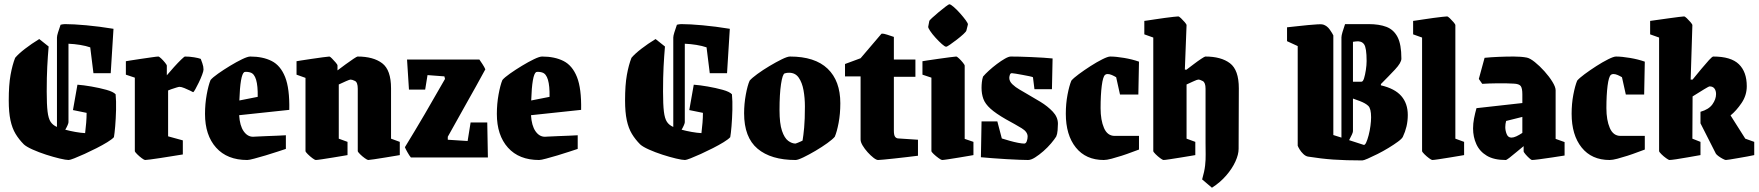

<svg xmlns="http://www.w3.org/2000/svg" viewBox="-20 -738 8244 900"><path d="M208 -520Q204 -473 201.5 -425Q199 -377 199 -309Q199 -248 203 -215Q207 -182 217.5 -166.5Q228 -151 247 -143V-562Q247 -570 252 -586Q257 -602 264 -622Q269 -623 273.5 -624Q278 -625 284 -625Q324 -625 384.5 -619.5Q445 -614 512 -603L499 -395H418L403 -516Q383 -523 355.5 -527.5Q328 -532 301 -533V-165Q301 -161 297 -151.5Q293 -142 286 -130Q308 -124 333.5 -119.5Q359 -115 379 -114Q382 -138 384 -162.5Q386 -187 386 -209L322 -222L343 -341Q371 -339 408.5 -332.5Q446 -326 478.5 -317Q511 -308 522 -296Q525 -264 524 -223Q523 -182 520 -146.5Q517 -111 514 -95Q505 -85 483 -71.5Q461 -58 432.5 -43.5Q404 -29 376.5 -16.5Q349 -4 328.5 4Q308 12 302 12Q289 12 259.5 5Q230 -2 196 -13Q162 -24 133 -37Q104 -50 92 -61Q69 -84 53 -110.5Q37 -137 29 -174.5Q21 -212 21 -267Q21 -340 29.5 -387Q38 -434 51 -467Q67 -486 97.5 -509.5Q128 -533 164 -555Z M660 12Q656 12 644.5 3.5Q633 -5 622.5 -15.5Q612 -26 612 -30V-374L570 -388V-451Q570 -451 591 -454.5Q612 -458 640 -462Q668 -466 692 -469.5Q716 -473 722 -473Q726 -473 735.5 -464Q745 -455 753.5 -444.5Q762 -434 762 -430V-385Q777 -403 795.5 -423.5Q814 -444 829 -458.5Q844 -473 847 -473Q868 -473 889.5 -469.5Q911 -466 921 -462Q923 -457 928.5 -441.5Q934 -426 934 -412Q934 -405 927.5 -387.5Q921 -370 912 -351.5Q903 -333 895.5 -319.5Q888 -306 885 -306Q884 -307 871.5 -313Q859 -319 844.5 -325Q830 -331 821 -331Q818 -331 806.5 -327.5Q795 -324 783.5 -320Q772 -316 768 -314V-99L837 -80V-14Q837 -14 821 -11.5Q805 -9 780.5 -5Q756 -1 730 3Q704 7 684.5 9.5Q665 12 660 12Z M1320 -40Q1307 -36 1280.5 -27Q1254 -18 1225 -9.5Q1196 -1 1172 5.5Q1148 12 1139 12Q1045 12 993 -46Q941 -104 941 -204Q941 -251 949 -295Q957 -339 967 -363Q977 -375 1002.5 -393Q1028 -411 1058.5 -429.5Q1089 -448 1115 -460.5Q1141 -473 1153 -473Q1212 -473 1253.5 -452Q1295 -431 1316.5 -377Q1338 -323 1336 -223L1101 -198Q1104 -149 1122 -123Q1140 -97 1166 -97Q1167 -97 1185 -98Q1203 -99 1229.5 -100Q1256 -101 1281 -102Q1306 -103 1320 -104ZM1125 -400Q1106 -388 1102 -267L1188 -284Q1190 -387 1154 -398Q1149 -400 1139 -401Q1129 -402 1125 -400Z M1460 12Q1456 12 1444.5 3.5Q1433 -5 1422.5 -15.5Q1412 -26 1412 -30V-373L1370 -388V-451Q1370 -451 1391 -454.5Q1412 -458 1440.5 -462Q1469 -466 1493.5 -469.5Q1518 -473 1524 -473Q1527 -473 1536 -464Q1545 -455 1553.5 -445Q1562 -435 1562 -431V-408Q1579 -421 1599.5 -436Q1620 -451 1636.5 -462Q1653 -473 1656 -473Q1730 -473 1771.5 -441.5Q1813 -410 1813 -324V-88L1854 -73V-11Q1854 -11 1833.5 -7.5Q1813 -4 1785 0.5Q1757 5 1734 8.5Q1711 12 1706 12Q1702 12 1690 3.5Q1678 -5 1667.5 -15.5Q1657 -26 1657 -30V-322Q1657 -352 1644 -358.5Q1631 -365 1623 -365Q1619 -365 1602 -357.5Q1585 -350 1568 -342V-88L1609 -73V-11Q1609 -11 1588.5 -7.5Q1568 -4 1540.5 0.5Q1513 5 1489.5 8.5Q1466 12 1460 12Z M1906 0Q1899 -8 1889.5 -25Q1880 -42 1878 -48Q1927 -128 1971.5 -204Q2016 -280 2066 -368L2063 -380L1984 -386L1973 -318H1897L1888 -459H2227Q2232 -452 2241.5 -437.5Q2251 -423 2255 -413Q2211 -332 2167 -254.5Q2123 -177 2079 -97V-83L2172 -77L2186 -164H2264L2267 0Z M2688 -40Q2675 -36 2648.5 -27Q2622 -18 2593 -9.5Q2564 -1 2540 5.5Q2516 12 2507 12Q2413 12 2361 -46Q2309 -104 2309 -204Q2309 -251 2317 -295Q2325 -339 2335 -363Q2345 -375 2370.5 -393Q2396 -411 2426.5 -429.5Q2457 -448 2483 -460.5Q2509 -473 2521 -473Q2580 -473 2621.5 -452Q2663 -431 2684.5 -377Q2706 -323 2704 -223L2469 -198Q2472 -149 2490 -123Q2508 -97 2534 -97Q2535 -97 2553 -98Q2571 -99 2597.5 -100Q2624 -101 2649 -102Q2674 -103 2688 -104ZM2493 -400Q2474 -388 2470 -267L2556 -284Q2558 -387 2522 -398Q2517 -400 2507 -401Q2497 -402 2493 -400Z M3097 -520Q3093 -473 3090.5 -425Q3088 -377 3088 -309Q3088 -248 3092 -215Q3096 -182 3106.5 -166.5Q3117 -151 3136 -143V-562Q3136 -570 3141 -586Q3146 -602 3153 -622Q3158 -623 3162.5 -624Q3167 -625 3173 -625Q3213 -625 3273.5 -619.5Q3334 -614 3401 -603L3388 -395H3307L3292 -516Q3272 -523 3244.5 -527.5Q3217 -532 3190 -533V-165Q3190 -161 3186 -151.5Q3182 -142 3175 -130Q3197 -124 3222.5 -119.5Q3248 -115 3268 -114Q3271 -138 3273 -162.5Q3275 -187 3275 -209L3211 -222L3232 -341Q3260 -339 3297.5 -332.5Q3335 -326 3367.5 -317Q3400 -308 3411 -296Q3414 -264 3413 -223Q3412 -182 3409 -146.5Q3406 -111 3403 -95Q3394 -85 3372 -71.5Q3350 -58 3321.5 -43.5Q3293 -29 3265.5 -16.5Q3238 -4 3217.5 4Q3197 12 3191 12Q3178 12 3148.5 5Q3119 -2 3085 -13Q3051 -24 3022 -37Q2993 -50 2981 -61Q2958 -84 2942 -110.5Q2926 -137 2918 -174.5Q2910 -212 2910 -267Q2910 -340 2918.5 -387Q2927 -434 2940 -467Q2956 -486 2986.5 -509.5Q3017 -533 3053 -555Z M3709 12Q3594 12 3531 -41Q3468 -94 3468 -207Q3468 -251 3476 -294.5Q3484 -338 3494 -360Q3504 -372 3530 -391Q3556 -410 3587 -428.5Q3618 -447 3644.5 -460Q3671 -473 3683 -473Q3800 -473 3859.5 -416Q3919 -359 3919 -254Q3919 -204 3911 -162Q3903 -120 3893 -97Q3883 -85 3858 -67Q3833 -49 3802.5 -31Q3772 -13 3746 -0.5Q3720 12 3709 12ZM3709 -65Q3712 -66 3720 -69Q3728 -72 3735 -75.5Q3742 -79 3742 -79Q3746 -102 3749.5 -140Q3753 -178 3753 -239Q3753 -279 3746.5 -315Q3740 -351 3724 -374Q3708 -397 3679 -397Q3674 -397 3669 -396.5Q3664 -396 3658 -394Q3648 -390 3641 -343.5Q3634 -297 3634 -222Q3634 -159 3645.5 -125Q3657 -91 3674.5 -78Q3692 -65 3709 -65Z M4096 12Q4088 12 4074.5 1.5Q4061 -9 4047 -24.5Q4033 -40 4023.5 -56Q4014 -72 4014 -84V-380H3941V-438L4014 -465L4112 -580Q4123 -581 4138.5 -575.5Q4154 -570 4170 -565V-459H4271V-378H4170V-126Q4170 -104 4176 -96.5Q4182 -89 4192 -89L4283 -83V-8Q4259 -5 4229.5 -1.5Q4200 2 4172 5Q4144 8 4123 10Q4102 12 4096 12Z M4336 -639Q4336 -642 4349 -654Q4362 -666 4380 -681Q4398 -696 4412.5 -707Q4427 -718 4430 -718Q4436 -718 4450.5 -705.5Q4465 -693 4480.5 -675.5Q4496 -658 4507 -643Q4518 -628 4517 -623L4510 -595Q4509 -590 4496 -578Q4483 -566 4465.5 -552.5Q4448 -539 4433.5 -529Q4419 -519 4415 -519Q4409 -519 4395 -531.5Q4381 -544 4365.5 -561Q4350 -578 4340 -593Q4330 -608 4331 -613ZM4396 12Q4392 12 4379.5 3Q4367 -6 4356.5 -16Q4346 -26 4346 -30V-374L4304 -388V-451Q4304 -451 4325.5 -454.5Q4347 -458 4377 -462Q4407 -466 4431.5 -469.5Q4456 -473 4462 -473Q4466 -473 4475.5 -464Q4485 -455 4493.5 -444.5Q4502 -434 4502 -430V-87L4543 -73V-11Q4543 -11 4523 -7.5Q4503 -4 4475.5 0.5Q4448 5 4425 8.5Q4402 12 4396 12Z M4799 12Q4787 12 4759.5 11Q4732 10 4698 8Q4664 6 4631.5 3.5Q4599 1 4578 -1L4581 -169H4655L4676 -89Q4692 -84 4713 -78Q4734 -72 4752.5 -68.5Q4771 -65 4781 -65Q4789 -65 4793 -76Q4797 -87 4797 -98Q4797 -120 4769 -137Q4741 -154 4695 -179Q4648 -206 4623 -228.5Q4598 -251 4589.5 -274.5Q4581 -298 4581 -326Q4581 -339 4582.5 -353Q4584 -367 4588 -379Q4598 -391 4615.5 -407Q4633 -423 4653 -438Q4673 -453 4690.5 -463Q4708 -473 4718 -473Q4732 -473 4758 -472.5Q4784 -472 4814 -470.5Q4844 -469 4871 -467.5Q4898 -466 4914 -464L4911 -320H4829L4822 -376Q4818 -378 4804 -381Q4790 -384 4773 -387Q4756 -390 4742 -392.5Q4728 -395 4723 -395Q4716 -395 4713.5 -386.5Q4711 -378 4711 -373Q4711 -357 4725.5 -343Q4740 -329 4759.5 -318Q4779 -307 4792 -299Q4822 -282 4856.5 -261Q4891 -240 4915 -214.5Q4939 -189 4939 -158Q4939 -145 4937.5 -127Q4936 -109 4931 -98Q4923 -85 4907 -66Q4891 -47 4871 -29.5Q4851 -12 4832 0Q4813 12 4799 12Z M5154 12Q5070 12 5023 -46.5Q4976 -105 4976 -205Q4976 -252 4984 -294Q4992 -336 5002 -360Q5012 -372 5037 -390.5Q5062 -409 5091.5 -428Q5121 -447 5147 -460Q5173 -473 5184 -473Q5211 -473 5249.5 -466.5Q5288 -460 5319 -449L5316 -295H5230L5212 -376Q5202 -382 5191.5 -386.5Q5181 -391 5172 -391Q5164 -391 5160 -387Q5150 -379 5144.5 -336Q5139 -293 5139 -231Q5139 -175 5155 -138Q5171 -101 5205 -101H5319V-37Q5307 -33 5285 -24.5Q5263 -16 5238 -8Q5213 0 5190.5 6Q5168 12 5154 12Z M5344 -577V-640Q5344 -640 5358.5 -642Q5373 -644 5395 -647.5Q5417 -651 5440 -654Q5463 -657 5480.5 -659Q5498 -661 5503 -661Q5507 -661 5516 -652.5Q5525 -644 5533.5 -634Q5542 -624 5542 -620L5534 -412L5541 -411Q5557 -423 5576 -437.5Q5595 -452 5611 -462.5Q5627 -473 5630 -473Q5704 -473 5745.5 -441.5Q5787 -410 5787 -324L5786 -40Q5786 -14 5771 19Q5756 52 5728 84.5Q5700 117 5661 142L5615 103Q5626 65 5629 37.5Q5632 10 5631.5 -14.5Q5631 -39 5631 -67V-322Q5631 -351 5618 -358Q5605 -365 5597 -365Q5592 -365 5572.5 -356Q5553 -347 5542 -342V-88L5583 -73V-11Q5583 -11 5562.5 -7.5Q5542 -4 5514 0.5Q5486 5 5463 8.5Q5440 12 5434 12Q5430 12 5418.5 3.5Q5407 -5 5396.5 -15.5Q5386 -26 5386 -30V-562Z M6013 -545V-610Q6033 -612 6059.5 -615Q6086 -618 6112 -620.5Q6138 -623 6157 -624Q6176 -625 6182 -623Q6201 -617 6213.5 -599Q6226 -581 6230 -572V-105L6268 -93V-563Q6268 -571 6273 -588Q6278 -605 6285 -625H6395Q6445 -625 6479 -612Q6513 -599 6531 -564.5Q6549 -530 6549 -463Q6549 -444 6519 -412Q6489 -380 6453 -344V-338Q6518 -323 6548.5 -288Q6579 -253 6579 -199Q6579 -171 6573 -145.5Q6567 -120 6556 -97Q6552 -88 6533 -74Q6514 -60 6488.5 -44.5Q6463 -29 6437 -16Q6411 -3 6391.5 5.5Q6372 14 6366 14Q6288 14 6230.5 10Q6173 6 6111 -4Q6100 -6 6089.5 -16Q6079 -26 6072 -37.5Q6065 -49 6063 -55V-522ZM6337 -544 6322 -542V-355H6362Q6369 -355 6374 -371Q6379 -387 6382.5 -410Q6386 -433 6386 -452Q6386 -514 6374 -530.5Q6362 -547 6337 -544ZM6372 -59Q6378 -57 6384 -70Q6390 -83 6395.5 -104Q6401 -125 6404 -148Q6407 -171 6407 -188Q6407 -229 6394 -241.5Q6381 -254 6355 -264L6322 -276V-123Q6322 -118 6317 -107Q6312 -96 6304 -81Z M6694 12Q6690 12 6678.5 3.5Q6667 -5 6656.5 -15.5Q6646 -26 6646 -30V-562L6604 -577V-640Q6604 -640 6618.5 -642Q6633 -644 6655 -647.5Q6677 -651 6700 -654Q6723 -657 6740.5 -659Q6758 -661 6763 -661Q6767 -661 6776 -652.5Q6785 -644 6793.5 -634Q6802 -624 6802 -620V-88L6843 -73V-11Q6843 -11 6822.5 -7.5Q6802 -4 6774.5 0.5Q6747 5 6723.5 8.5Q6700 12 6694 12Z M7038 12Q6983 12 6949.5 -8Q6916 -28 6900.5 -62Q6885 -96 6885 -136Q6885 -159 6889.5 -182.5Q6894 -206 6901 -231L7116 -255V-296Q7116 -324 7108.5 -334.5Q7101 -345 7075 -346Q7042 -348 7000 -347.5Q6958 -347 6928 -345L6912 -368L6939 -467Q6969 -470 7005 -471.5Q7041 -473 7076 -473Q7111 -473 7137 -468Q7152 -465 7174.5 -447Q7197 -429 7219.5 -404Q7242 -379 7257 -354.5Q7272 -330 7272 -315V-87L7314 -72V-9Q7289 -5 7256 0Q7223 5 7196 8.5Q7169 12 7161 12Q7158 12 7148.5 3.5Q7139 -5 7130.5 -15Q7122 -25 7122 -29V-53Q7106 -40 7087.5 -24.5Q7069 -9 7055.5 1.5Q7042 12 7038 12ZM7036 -142Q7036 -126 7042.5 -109.5Q7049 -93 7065 -93Q7075 -93 7088 -99Q7101 -105 7116 -115V-190L7040 -171Q7036 -157 7036 -142Z M7525 12Q7441 12 7394 -46.5Q7347 -105 7347 -205Q7347 -252 7355 -294Q7363 -336 7373 -360Q7383 -372 7408 -390.5Q7433 -409 7462.5 -428Q7492 -447 7518 -460Q7544 -473 7555 -473Q7582 -473 7620.5 -466.5Q7659 -460 7690 -449L7687 -295H7601L7583 -376Q7573 -382 7562.5 -386.5Q7552 -391 7543 -391Q7535 -391 7531 -387Q7521 -379 7515.5 -336Q7510 -293 7510 -231Q7510 -175 7526 -138Q7542 -101 7576 -101H7690V-37Q7678 -33 7656 -24.5Q7634 -16 7609 -8Q7584 0 7561.5 6Q7539 12 7525 12Z M8070 12Q8066 12 8055.5 6.5Q8045 1 8035.5 -6Q8026 -13 8023 -18L7951 -160V-214Q7990 -225 8007 -249Q8024 -273 8024 -297Q8024 -313 8016.5 -323Q8009 -333 7994 -333Q7990 -333 7968 -319.5Q7946 -306 7914 -286L7913 -88L7951 -73V-11Q7922 -6 7891.5 -0.5Q7861 5 7837 8.5Q7813 12 7805 12Q7802 12 7790 3.5Q7778 -5 7767.5 -15.5Q7757 -26 7757 -30V-562L7715 -577V-640Q7730 -642 7754.5 -645.5Q7779 -649 7804.5 -652.5Q7830 -656 7849.5 -658.5Q7869 -661 7874 -661Q7878 -661 7887 -652.5Q7896 -644 7904.5 -634Q7913 -624 7913 -620L7905 -365H7914Q7935 -391 7955.5 -415.5Q7976 -440 7991 -456.5Q8006 -473 8011 -473Q8094 -473 8131 -437Q8168 -401 8168 -334Q8168 -291 8143.5 -255Q8119 -219 8092 -197L8161 -88L8203 -73V-11Q8191 -8 8170.5 -4.5Q8150 -1 8128 3Q8106 7 8089.5 9.5Q8073 12 8070 12Z"/></svg>

Font: Grenze Gotisch Black
Style: Regular
Weight: 900
Designer: Renata Polastri
Foundry: Omnibus-Type
Version: Version 1.001